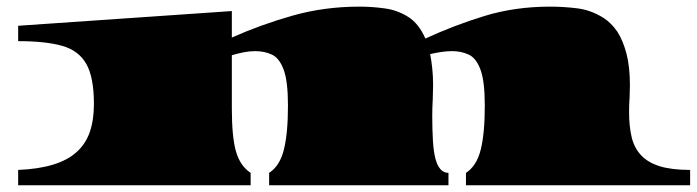

<svg xmlns="http://www.w3.org/2000/svg" viewBox="-20 -553 2080 573"><path d="M34.2 0V-45.9Q155.3 -50.8 208.5 -99.1Q235.8 -123.5 248 -159.2Q260.3 -194.8 260.3 -242.7Q260.3 -322.3 237.5 -362.3Q214.8 -402.3 165.3 -416.3Q115.7 -430.2 34.2 -430.2V-476.1L671.9 -520V-440.9Q758.3 -479.5 853 -506.3Q947.8 -533.2 1052.2 -533.2Q1091.3 -533.2 1129.2 -527.8Q1167 -522.5 1198.5 -502.4Q1230 -482.4 1249.5 -438Q1336.4 -478 1426.8 -505.6Q1517.1 -533.2 1622.1 -533.2Q1662.1 -533.2 1703.1 -528.1Q1744.1 -522.9 1781.2 -499.5Q1804.7 -484.4 1822.3 -458.5Q1839.4 -432.1 1849.6 -393.1Q1859.9 -354 1859.9 -298.8L1858.9 -261.2Q1857.4 -241.7 1857.4 -218.8Q1857.4 -175.8 1865.2 -143.3Q1873 -110.8 1893.6 -89.4Q1913.6 -67.9 1949 -56.9Q1984.4 -45.9 2039.6 -45.9V0H1370.6V-37.1Q1402.3 -57.6 1414.6 -106Q1426.8 -154.3 1426.8 -238.3Q1426.8 -311 1413.8 -345.5Q1400.9 -379.9 1378.7 -390.1Q1356.4 -400.4 1329.1 -400.4Q1313.5 -400.4 1297.1 -397.9Q1280.8 -395.5 1263.7 -391.6Q1267.6 -372.1 1270 -349.1Q1272.5 -326.2 1272.5 -298.8L1271.5 -255.9Q1270 -231.9 1270 -208.5Q1270 -165.5 1272 -133.5Q1273.9 -101.6 1279.3 -80.1Q1290.5 -37.1 1318.4 -37.1V0H783.2V-37.1Q814.9 -57.6 827.1 -106Q839.4 -154.3 839.4 -238.3Q839.4 -311 826.4 -345.5Q813.5 -379.9 791.3 -390.1Q769 -400.4 741.7 -400.4Q725.1 -400.4 707.5 -397Q689.9 -393.6 671.9 -388.2V-229.5Q671.9 -144 684.3 -100.8Q696.8 -57.6 728 -37.1V0Z"/></svg>

Font: Asset
Style: Regular
Weight: 400
Version: Version 1.003; ttfautohint (v1.8.4.7-5d5b)